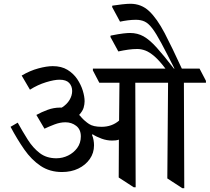

<svg xmlns="http://www.w3.org/2000/svg" viewBox="-20 -984 1113 1019"><path d="M309 -71Q244 -71 195.5 -103.5Q147 -136 109 -190.5Q71 -245 36 -311L74 -333Q100 -286 127.5 -242.5Q155 -199 191 -171.5Q227 -144 279 -144Q312 -144 341.5 -158.5Q371 -173 390 -199Q409 -225 409 -260Q409 -297 384.5 -316Q360 -335 327 -335Q299 -335 269 -323.5Q239 -312 216 -301L173 -374Q200 -389 232.5 -401Q265 -413 299 -413H308Q335 -430 349 -453.5Q363 -477 363 -501Q363 -527 347 -544Q331 -561 296 -561Q268 -561 224 -547.5Q180 -534 139 -508L95 -583Q139 -609 183.5 -621Q228 -633 260 -633Q306 -633 338 -613.5Q370 -594 390 -564Q410 -534 419.5 -502.5Q429 -471 429 -447Q429 -431 424 -413Q419 -395 400 -374Q406 -369 413 -360Q430 -341 452.5 -326Q475 -311 519 -311Q574 -311 612 -344L614 -545H507L473 -610V-620H858Q826 -662 801 -684Q773 -708 751 -716Q729 -724 709 -724Q685 -724 660.5 -720.5Q636 -717 608 -711L566 -788L567 -795Q612 -804 634.5 -806.5Q657 -809 670 -809Q710 -809 742 -791Q774 -773 811.5 -731.5Q849 -690 903 -620H906Q864 -703 836.5 -754.5Q809 -806 788.5 -833Q768 -860 748 -869.5Q728 -879 701 -879Q680 -879 657.5 -876Q635 -873 617 -869L575 -947L576 -954Q602 -958 628.5 -961Q655 -964 672 -964Q730 -964 771.5 -925Q813 -886 854 -808Q893 -733 945 -620H1039L1073 -555V-545H956L958 15H948L868 -37L872 -545H698L700 10H690L610 -42L611 -243Q603 -240 594 -239Q585 -238 575 -238Q547 -238 519.5 -248Q492 -258 472 -271L468 -269Q474 -255 476.5 -240.5Q479 -226 479 -213Q479 -172 456.5 -140Q434 -108 396 -89.5Q358 -71 309 -71Z"/></svg>

Font: Tiro Devanagari Marathi
Style: Regular
Weight: 400
Designer: Devanagari: John Hudson & Fiona Ross. Latin: John Hudson.
Foundry: Tiro Typeworks Ltd.
Version: Version 1.52